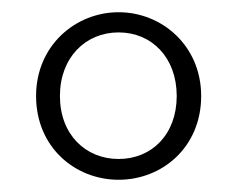

<svg xmlns="http://www.w3.org/2000/svg" viewBox="-20 -769 387 314"><path d="M174 -509C120 -509 78 -549 78 -612C78 -675 120 -716 174 -716C228 -716 269 -675 269 -612C269 -549 228 -509 174 -509ZM174 -475C245 -475 309 -528 309 -612C309 -694 245 -749 174 -749C103 -749 39 -694 39 -612C39 -528 103 -475 174 -475Z"/></svg>

Font: Noto Serif JP Medium
Style: Regular
Weight: 500
Designer: Ryoko NISHIZUKA 西塚涼子 (kana & ideographs); Frank Grießhammer (Latin, Greek & Cyrillic); Wenlong ZHANG 张文龙 (bopomofo); San
Foundry: Adobe
Version: Version 2.001;hotconv 1.1.0;makeotfexe 2.6.0